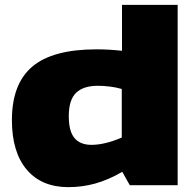

<svg xmlns="http://www.w3.org/2000/svg" viewBox="-20 -760 802 790"><path d="M514 2 483 -53Q426 -20 372.5 -5Q319 10 261 10Q151 10 90 -62Q29 -134 29 -266Q29 -415 113 -486Q197 -557 377 -557Q429 -557 482 -551V-740H711V2ZM481 -194V-394Q456 -401 431 -404Q406 -407 382 -407Q323 -407 293 -378Q263 -349 263 -282Q263 -220 286.5 -192Q310 -164 356 -164Q411 -164 481 -194Z"/></svg>

Font: Georama Extended ExtraBold
Style: Regular
Weight: 800
Width: 7
Designer: Jean-Baptiste Levee
Foundry: Production Type
Version: Version 1.000